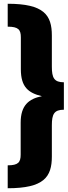

<svg xmlns="http://www.w3.org/2000/svg" viewBox="-20 -861 364 1022"><path d="M21 -841V-719C78 -719 91 -703 91 -662V-492C91 -398 131 -366 203 -349C133 -335 90 -300 90 -208V-38C90 3 77 19 21 19V141C214 141 256 81 256 -28V-194C256 -253 268 -277 320 -277V-423C268 -423 256 -447 256 -506V-672C256 -781 214 -841 21 -841Z"/></svg>

Font: Fira Sans ExtraBold
Style: Regular
Weight: 800
Designer: bBox Type GmbH & Carrois Corporate GbR & Edenspiekermann AG
Foundry: bBox Type GmbH & Carrois Corporate GbR & Edenspiekermann AG
Version: Version 4.300;PS 004.300;hotconv 1.0.88;makeotf.lib2.5.64775